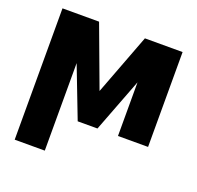

<svg xmlns="http://www.w3.org/2000/svg" viewBox="-127 -664 1031 1005"><g transform="rotate(20 388.0 -162.0)"><path d="M384.9 -188.2 513.8 -528.4H723.7V0H556.1V-298.7L441.8 0H331.7L222.3 -284.4V203.1H54.7V-528.4H258.5Z"/></g></svg>

Font: Inter UI Extra Bold
Style: Regular
Weight: 800
Designer: Rasmus Andersson
Foundry: rsms
Version: 3.2;8d6f07862